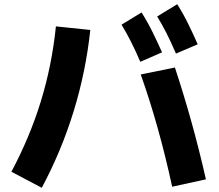

<svg xmlns="http://www.w3.org/2000/svg" viewBox="-20 -854 1040 910"><path d="M178 36 34 -40Q121 -203 173.5 -373.5Q226 -544 245 -729L408 -712Q387 -515 329 -326.5Q271 -138 178 36ZM809 -534Q850 -410 887 -277.5Q924 -145 956 -4L796 31Q765 -112 728 -244.5Q691 -377 647 -501ZM814 -600Q789 -658 768 -699Q747 -740 725 -776L820 -834Q849 -788 872.5 -740Q896 -692 917 -644ZM645 -561Q620 -619 599 -660Q578 -701 556 -737L651 -795Q680 -749 703.5 -701Q727 -653 748 -606Z"/></svg>

Font: Murecho Thin ExtraBold
Style: Regular
Weight: 800
Version: Version 1.010